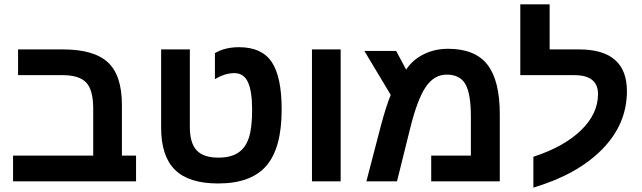

<svg xmlns="http://www.w3.org/2000/svg" viewBox="-20 -833 2948 882"><path d="M63 -487.8V-606H269Q411.6 -606 475.8 -546.4Q540 -486.8 540 -351.1V-118.2H605V0H40V-118.2H408.2V-334Q408.2 -419.4 376.2 -453.6Q344.2 -487.8 267.1 -487.8Z M981.9 9.8Q847.2 9.8 783.7 -53Q720.2 -115.7 720.2 -246.1V-606H852.1V-249Q852.1 -176.3 883.3 -142.6Q914.6 -108.9 982.9 -108.9Q1039.6 -108.9 1073.5 -131.1Q1107.4 -153.3 1122.8 -198.7Q1138.2 -244.1 1138.2 -329.1Q1138.2 -413.6 1119.1 -455.3Q1100.1 -497.1 1056.2 -497.1Q1013.2 -497.1 967.3 -469.2V-588.9Q1012.7 -616.2 1078.1 -616.2Q1182.6 -616.2 1228.3 -548.1Q1273.9 -480 1273.9 -330.1Q1273.9 -153.3 1203.9 -71.8Q1133.8 9.8 981.9 9.8Z M1413.1 -606H1544.9V0H1413.1Z M2038.1 -608.9Q2162.6 -608.9 2219.2 -535.9Q2275.9 -462.9 2275.9 -308.1V0H1960.9V-118.2H2143.1V-297.9Q2143.1 -400.9 2118.4 -445.6Q2093.8 -490.2 2031.7 -490.2Q1974.1 -490.2 1935.3 -432.9Q1896.5 -375.5 1862.8 -237.8L1803.7 0H1663.1L1729 -252.9Q1753.4 -344.7 1774.9 -397L1653.8 -599.1H1799.8L1845.7 -513.2Q1875 -558.1 1926 -583.5Q1977.1 -608.9 2038.1 -608.9Z M2430.2 -112.8Q2570.8 -158.7 2648.9 -234.4Q2727.1 -310.1 2727.1 -400.9Q2727.1 -487.8 2618.2 -487.8H2370.1V-813H2504.9V-606H2640.1Q2859.9 -606 2859.9 -414.1Q2859.9 -262.7 2746.1 -147Q2632.3 -31.2 2430.2 28.8Z"/></svg>

Font: Liberation Sans
Style: Bold
Weight: 700
Designer: Steve Matteson
Foundry: Ascender Corporation
Version: Version 2.1.5